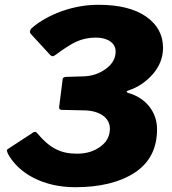

<svg xmlns="http://www.w3.org/2000/svg" viewBox="-20 -772 717 802"><path d="M190 -542C193 -539 197 -537 200 -537C203 -537 206 -539 211 -542C246 -568 275 -587 299 -598C323 -609 350 -615 381 -615C430 -615 463 -592 463 -557C463 -529 450 -505 423 -485C396 -465 365 -454 328 -453L260 -451C249 -451 243 -448 242 -443L227 -325C227 -324 227 -324 227 -323C227 -316 231 -313 239 -313L332 -311C396 -310 439 -280 439 -235C439 -204 426 -179 400 -160C373 -140 341 -130 302 -130C233 -130 188 -153 135 -216C133 -219 130 -221 127 -221C123 -221 119 -220 116 -217L12 -149C10 -148 9 -146 9 -143C9 -140 11 -134 14 -128C59 -47 161 10 294 10C397 10 480 -10 543 -51C605 -92 636 -152 636 -232C636 -304 590 -363 515 -384C507 -387 507 -391 516 -394C556 -407 590 -430 619 -463C647 -496 661 -532 661 -572C661 -627 637 -670 590 -703C542 -736 476 -752 391 -752C339 -752 288 -743 237 -725C186 -706 145 -683 113 -655C108 -650 105 -644 105 -639C105 -636 106 -633 109 -630Z"/></svg>

Font: Libre Franklin ExtraBold
Style: Italic
Weight: 800
Italic angle: -8°
Designer: Pablo Impallari, Rodrigo Fuenzalida
Foundry: Impallari Type
Version: Version 1.002; ttfautohint (v1.5)